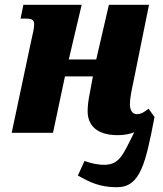

<svg xmlns="http://www.w3.org/2000/svg" viewBox="-20 -556 683 804"><path d="M470 228C568 228 590 127 627 -66L602 -101C584 -86 571 -78 552 -78C536 -78 524 -93 524 -119C524 -145 531 -177 539 -215L604 -536H436L383 -307H268L322 -536H78L66 -478H89C117 -478 123 -471 123 -453C123 -436 117 -414 110 -382L29 0H202L252 -236H369L356 -166C350 -137 347 -112 347 -90C347 -37 379 10 473 10C501 10 524 5 542 -2C494 96 479 131 422 134C391 135 361 128 334 118L306 179C356 207 397 228 470 228Z"/></svg>

Font: Noto Serif Condensed Black
Style: Italic
Weight: 900
Width: 3
Italic angle: -12°
Designer: Monotype Design Team
Foundry: Monotype Imaging Inc.
Version: Version 2.013